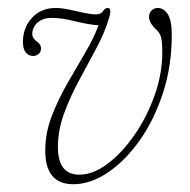

<svg xmlns="http://www.w3.org/2000/svg" viewBox="-20 -466 490 494"><path d="M422 -376Q422 -296 399.2 -226.5Q376.5 -157 339 -104.2Q301.5 -51.5 257 -21.8Q212.5 8 168.5 8Q94 8 96.5 -84.5Q97.5 -127.5 114.2 -170Q131 -212.5 154.2 -253Q177.5 -293.5 199.5 -330.8Q221.5 -368 233.5 -401Q208.5 -402.5 173.5 -411.2Q138.5 -420 113 -420Q90 -420 76.5 -407.8Q63 -395.5 63 -378Q63 -367.5 75 -359Q86 -351.5 85.5 -341Q85.5 -332.5 79.5 -327.2Q73.5 -322 65 -322Q54 -322 46.5 -330.8Q39 -339.5 39 -358.5Q39 -394.5 62.2 -420Q85.5 -445.5 123.5 -445.5Q137.5 -445.5 157 -441.5Q176.5 -437.5 195.2 -433.2Q214 -429 226 -429Q240 -429 245.2 -437.5Q250.5 -446 258 -445.5Q268 -444.5 261 -421Q250 -383.5 228.5 -343Q207 -302.5 184 -260.2Q161 -218 145 -174.5Q129 -131 129 -88Q129 -16.5 184 -16.5Q219 -16.5 256.2 -44.2Q293.5 -72 325.5 -118Q357.5 -164 377.5 -219.8Q397.5 -275.5 397.5 -332Q397.5 -356.5 394.8 -368.5Q392 -380.5 383 -389Q363.5 -406.5 363.5 -422.5Q363.5 -432.5 370 -439Q376.5 -445.5 386 -445.5Q401 -445.5 411.5 -429.8Q422 -414 422 -376Z"/></svg>

Font: Fraunces 72pt Soft Thin
Style: Italic
Weight: 100
Italic angle: -16°
Version: Version 1.000;[0bf87f6ff]